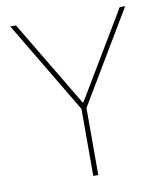

<svg xmlns="http://www.w3.org/2000/svg" viewBox="-80 -763 705 829"><g transform="rotate(-10 273.0 -349.0)"><path d="M284 0H262V-294L21 -698H46L272 -320H275L501 -698H525L284 -294Z"/></g></svg>

Font: IBM Plex Sans Thin
Style: Regular
Weight: 250
Designer: Mike Abbink, Paul van der Laan, Pieter van Rosmalen
Foundry: Bold Monday
Version: Version 3.201